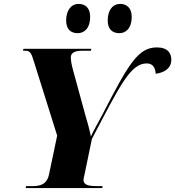

<svg xmlns="http://www.w3.org/2000/svg" viewBox="-20 -964 898 984"><path d="M592 -794C622 -794 655 -815 655 -879C655 -922 630 -944 596 -944C556 -944 532 -910 532 -859C532 -815 555 -794 592 -794ZM378 -794C409 -794 442 -815 442 -879C442 -922 418 -944 383 -944C344 -944 319 -910 319 -859C319 -815 342 -794 378 -794ZM112 0H504L506 -10H481C439 -10 408 -14 408 -42C408 -46 409 -53 413 -69L451 -252C594 -524 648 -639 732 -639C767 -639 776 -612 778 -586C823 -592 858 -614 858 -658C858 -689 842 -721 784 -721C688 -721 639 -637 506 -379C477 -324 455 -287 446 -264C438 -303 428 -339 416 -379L354 -606C346 -635 343 -656 343 -671C343 -692 362 -704 401 -704H446L448 -714H100L98 -704H111C134 -704 141 -691 153 -651L273 -269L231 -69C219 -16 183 -10 142 -10H113Z"/></svg>

Font: Noto Serif Display ExtraBold
Style: Italic
Weight: 800
Italic angle: -12°
Designer: Monotype Design Team
Foundry: Monotype Imaging Inc.
Version: Version 2.009